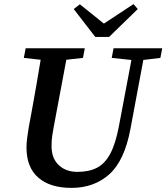

<svg xmlns="http://www.w3.org/2000/svg" viewBox="-20 -898 810 935"><path d="M524 -616 533 -663H770L761 -616L678 -606L615 -269Q586 -115 512 -49Q438 17 328 17Q224 17 166.5 -33Q109 -83 109 -180Q109 -203 112.5 -228Q116 -253 120 -278L135 -359Q146 -420 157 -482.5Q168 -545 178 -607L96 -616L105 -663H393L384 -616L303 -607L242 -282Q238 -260 234.5 -238Q231 -216 231 -186Q231 -127 266 -94Q301 -61 357 -61Q414 -61 453 -81.5Q492 -102 517.5 -150.5Q543 -199 559 -283L620 -606ZM369 -877 486 -783 630 -878 651 -854 511 -718H444L339 -854Z"/></svg>

Font: Source Serif Pro SemiBold
Style: Italic
Weight: 600
Italic angle: -12°
Designer: Frank Grießhammer
Foundry: Adobe Systems Incorporated
Version: Version 3.001;hotconv 1.0.111;makeotfexe 2.5.65597